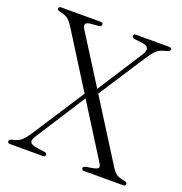

<svg xmlns="http://www.w3.org/2000/svg" viewBox="-127 -810 872 921"><g transform="rotate(20 309.5 -350.0)"><path d="M532 -65Q548 -40 562.5 -32.8Q577 -25.5 600 -22Q613.5 -19 613.5 -10.5Q613.5 0 601.5 0H402Q389 0 389 -10.5Q389 -15 393.5 -18.2Q398 -21.5 411.5 -23.5Q452 -28.5 460.8 -35.8Q469.5 -43 459 -59.5L289 -330L127 -78Q111.5 -54 117 -42.5Q122.5 -31 154.5 -26.5L192 -21.5Q204 -19 204 -10.5Q204 0 191.5 0H24Q11 0 11 -10.5Q11 -20 27 -23.5Q54.5 -28.5 70.5 -42.2Q86.5 -56 105 -84.5L277 -349.5L100 -631Q83 -657 69 -665.5Q55 -674 33 -678Q23 -681 20.2 -683.5Q17.5 -686 17.5 -689.5Q17.5 -700 30 -700H231.5Q244 -700 244 -690Q244 -681.5 232.5 -678.5L184 -674Q150.5 -669 171 -637.5L326 -392L474.5 -622.5Q502 -665.5 456 -672.5L411.5 -678Q400 -681 400 -689.5Q400 -699.5 412 -699.5H581.5Q594 -699.5 594 -689.5Q594 -685.5 589.8 -682Q585.5 -678.5 572.5 -675Q542 -668.5 526.8 -653.2Q511.5 -638 491 -607L338.5 -372Z"/></g></svg>

Font: Fraunces 144pt Soft Light
Style: Regular
Weight: 300
Version: Version 1.000;[0bf87f6ff]